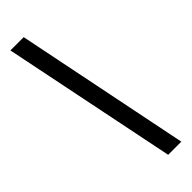

<svg xmlns="http://www.w3.org/2000/svg" viewBox="-319 -827 1012 1012"><g transform="rotate(-45 187.0 -321.5)"><path d="M236.5 167 37.5 -810H136.5L334.5 167Z"/></g></svg>

Font: Libre Caslon Text
Style: Regular
Weight: 400
Designer: Pablo Impallari, Rodrigo Fuenzalida, Katja Schimmel
Foundry: Pablo Impallari, Rodrigo Fuenzalida
Version: Version 2.000